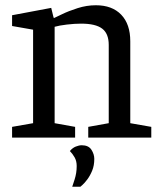

<svg xmlns="http://www.w3.org/2000/svg" viewBox="-20 -524 616 731"><path d="M255 187Q260 172 264 159.5Q268 147 270 134.5Q272 122 272 108Q272 89 264 75Q256 61 246 51Q256 39 268.5 34Q281 29 291 29Q317 29 328 46Q339 63 339 81Q339 106 331 125.5Q323 145 312.5 159Q302 173 294 180Q286 187 286 187ZM26 0V-41L106 -55V-411L26 -425V-466L175 -494L183 -461L185 -455Q192 -458 216.5 -470Q241 -482 275.5 -493Q310 -504 345 -504Q407 -504 441.5 -468Q476 -432 476 -367V-55L556 -41V0H316V-41L394 -55V-353Q394 -396 369 -415Q344 -434 289 -434Q264 -434 234.5 -430.5Q205 -427 188 -422V-55L266 -41V0Z"/></svg>

Font: Faustina VF Beta
Style: Regular
Weight: 400
Designer: Alfonso Garcia
Foundry: Omnibus-Type
Version: Version 1.006